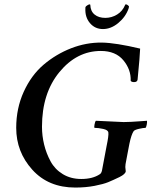

<svg xmlns="http://www.w3.org/2000/svg" viewBox="-20 -845 706 873"><path d="M459 -763.7Q487.3 -763.7 512.2 -778.8Q537.1 -793.9 548.8 -822.3Q548.8 -825.2 552.7 -825.2Q556.6 -825.2 562 -820.8Q567.4 -816.4 566.4 -813.5L565.4 -809.6Q564.5 -806.6 564.5 -805.7Q550.8 -767.6 517.6 -740.2Q484.4 -712.9 448.2 -712.9Q412.1 -712.9 389.2 -739.7Q366.2 -766.6 368.2 -806.6Q368.2 -807.6 368.2 -810.5L369.1 -813.5Q370.1 -816.4 377 -820.8Q383.8 -825.2 387.7 -825.2Q390.6 -825.2 390.6 -822.3Q391.6 -793.9 410.2 -778.8Q428.7 -763.7 459 -763.7ZM443.4 -651.4Q505.9 -650.4 617.2 -624Q616.2 -590.8 605.5 -482.4Q603.5 -471.7 589.8 -471.7Q578.1 -471.7 574.2 -477.5Q576.2 -528.3 541 -570.8Q505.9 -613.3 438.5 -613.3Q329.1 -613.3 250 -517.1Q170.9 -420.9 170.9 -268.6Q170.9 -227.5 180.7 -187.5Q190.4 -147.5 210 -111.3Q229.5 -75.2 265.6 -53.2Q301.8 -31.2 349.6 -31.2Q401.4 -31.2 433.6 -52.7Q440.4 -56.6 443.4 -68.4Q463.9 -177.7 464.8 -181.6Q474.6 -228.5 472.7 -242.2Q471.7 -253.9 449.2 -258.8Q426.8 -263.7 410.2 -263.7Q407.2 -264.6 409.7 -278.3Q412.1 -292 416 -295.9Q539.1 -290 542 -290Q558.6 -290 576.2 -291Q593.8 -292 614.7 -293.5Q635.7 -294.9 648.4 -295.9Q649.4 -289.1 647 -277.3Q644.5 -265.6 641.6 -263.7Q631.8 -263.7 612.3 -259.3Q592.8 -254.9 587.9 -249Q577.1 -233.4 568.4 -191.4Q566.4 -183.6 559.6 -145.5Q552.7 -107.4 550.8 -98.6Q549.8 -89.8 549.8 -85.4Q549.8 -81.1 550.8 -75.2Q551.8 -69.3 551.8 -66.4Q550.8 -53.7 523.4 -40Q493.2 -25.4 471.7 -16.6Q450.2 -7.8 410.2 0Q370.1 7.8 322.3 7.8Q200.2 7.8 127 -73.2Q53.7 -154.3 53.7 -263.7Q53.7 -352.5 87.9 -427.7Q122.1 -502.9 178.2 -550.8Q234.4 -598.6 303.2 -625.5Q372.1 -652.3 443.4 -651.4Z"/></svg>

Font: Crimson
Style: SemiboldItalic
Weight: 600
Italic angle: -11°
Version: Version 0.8 ; ttfautohint (v1.00) -l 8 -r 50 -G 200 -x 14 -D